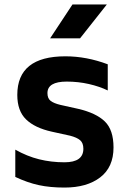

<svg xmlns="http://www.w3.org/2000/svg" viewBox="-20 -829 579 866"><path d="M49 0ZM49 -31V-154Q102 -124 156.5 -110.5Q211 -97 271 -97Q356 -97 356 -158Q356 -184 341.5 -196.5Q327 -209 296 -217L214 -235Q137 -252 97.5 -290.5Q58 -329 58 -401Q58 -575 275 -575Q370 -575 466 -539V-421Q429 -439 381 -450Q333 -461 281 -461Q194 -461 194 -409Q194 -385 208.5 -374Q223 -363 252 -356L333 -338Q414 -319 453 -281Q492 -243 492 -164Q492 -75 432 -29Q372 17 271 17Q206 17 155 6Q104 -5 49 -31ZM307 -809H462L341 -656H206Z"/></svg>

Font: Biryani
Style: Bold
Weight: 700
Designer: Dan Reynolds and Mathieu Reguer
Foundry: Dan Reynolds and Mathieu Reguer
Version: Version 1.004; ttfautohint (v1.1) -l 5 -r 5 -G 72 -x 0 -D la